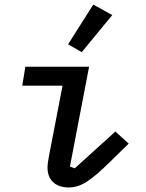

<svg xmlns="http://www.w3.org/2000/svg" viewBox="-20 -808 640 840"><path d="M280.5 12.1C333.8 12.1 377.1 -17 462 -100.5L543 -179.7L484.7 -232.6L307.2 -71.7L285.9 -79.2L369.7 -516H90.9L77.4 -433.2H253.6L194.6 -127.1C190.7 -105.5 187.9 -89.8 187.9 -74.2C187.9 -23.1 219.8 12.1 280.5 12.1ZM277.7 -614 337.7 -579.9 471.2 -742.2 388.1 -788Z"/></svg>

Font: Margiela Mono Italic Medium It
Style: Regular
Weight: 500
Designer: Mike Abbink, Paul van der Laan, Pieter van Rosmalen
Foundry: Bold Monday
Version: Version 2.003 2021